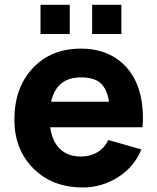

<svg xmlns="http://www.w3.org/2000/svg" viewBox="-20 -786 673 821"><path d="M278.3 -765.6V-640.6H153.3V-765.6ZM499 -765.6V-640.6H374V-765.6ZM194.8 -241.7Q202.6 -182.1 236.3 -149.4Q270 -116.7 326.2 -116.7Q365.7 -116.7 396.2 -134.8Q426.8 -152.8 442.9 -187.5L584.5 -147Q554.2 -72.3 484.6 -28.3Q415 15.6 334.5 15.6Q203.6 15.6 122.6 -65.7Q41.5 -147 41.5 -273.9Q41.5 -410.6 119.9 -494.4Q198.2 -578.1 326.2 -578.1Q416.5 -578.1 479.2 -534.7Q542 -491.2 569.6 -415.8Q597.2 -340.3 589.4 -241.7ZM326.2 -455.1Q221.7 -455.1 198.7 -351.1H445.8Q438.5 -403.8 411.1 -429.4Q383.8 -455.1 326.2 -455.1Z"/></svg>

Font: Manrope3 ExtraBold
Style: Bold
Weight: 800
Width: 4
Designer: Mikhail Sharanda
Foundry: Mikhail Sharanda
Version: Version 3.000;PS 003.000;hotconv 1.0.88;makeotf.lib2.5.64775